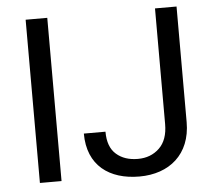

<svg xmlns="http://www.w3.org/2000/svg" viewBox="-52 -767 927 833"><g transform="rotate(-5 412.0 -350.5)"><path d="M89.4 -710.9V0H183.6V-710.9ZM652.8 -207.5C652.8 -161.1 640.6 -126.5 615.7 -102.5C590.8 -78.6 559.6 -66.9 522.5 -66.9C483.9 -66.9 452.6 -77.1 428.7 -98.1C404.3 -119.1 392.1 -151.9 392.1 -196.8H297.9C297.9 -57.1 391.6 9.8 522.5 9.8C652.8 9.8 746.6 -67.4 746.6 -207.5V-710.9H652.8Z"/></g></svg>

Font: Vazirmatn
Style: Regular
Weight: 400
Designer: Saber Rastikerdar
Foundry: Saber Rastikerdar
Version: Version 33.003